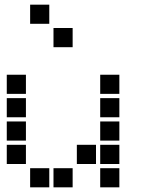

<svg xmlns="http://www.w3.org/2000/svg" viewBox="-20 -811 640 822"><path d="M110 -791Q109 -791 109 -791Q109 -791 109 -790V-710Q109 -709 109 -709Q109 -709 110 -709H190Q191 -709 191 -709Q191 -709 191 -710V-790Q191 -791 191 -791Q191 -791 190 -791ZM210 -691Q209 -691 209 -691Q209 -691 209 -690V-610Q209 -609 209 -609Q209 -609 210 -609H290Q291 -609 291 -609Q291 -609 291 -610V-690Q291 -691 291 -691Q291 -691 290 -691ZM10 -491Q9 -491 9 -491Q9 -491 9 -490V-410Q9 -409 9 -409Q9 -409 10 -409H90Q91 -409 91 -409Q91 -409 91 -410V-490Q91 -491 91 -491Q91 -491 90 -491ZM410 -491Q409 -491 409 -491Q409 -491 409 -490V-410Q409 -409 409 -409Q409 -409 410 -409H490Q491 -409 491 -409Q491 -409 491 -410V-490Q491 -491 491 -491Q491 -491 490 -491ZM10 -391Q9 -391 9 -391Q9 -391 9 -390V-310Q9 -309 9 -309Q9 -309 10 -309H90Q91 -309 91 -309Q91 -309 91 -310V-390Q91 -391 91 -391Q91 -391 90 -391ZM410 -391Q409 -391 409 -391Q409 -391 409 -390V-310Q409 -309 409 -309Q409 -309 410 -309H490Q491 -309 491 -309Q491 -309 491 -310V-390Q491 -391 491 -391Q491 -391 490 -391ZM10 -291Q9 -291 9 -291Q9 -291 9 -290V-210Q9 -209 9 -209Q9 -209 10 -209H90Q91 -209 91 -209Q91 -209 91 -210V-290Q91 -291 91 -291Q91 -291 90 -291ZM410 -291Q409 -291 409 -291Q409 -291 409 -290V-210Q409 -209 409 -209Q409 -209 410 -209H490Q491 -209 491 -209Q491 -209 491 -210V-290Q491 -291 491 -291Q491 -291 490 -291ZM10 -191Q9 -191 9 -191Q9 -191 9 -190V-110Q9 -109 9 -109Q9 -109 10 -109H90Q91 -109 91 -109Q91 -109 91 -110V-190Q91 -191 91 -191Q91 -191 90 -191ZM310 -191Q309 -191 309 -191Q309 -191 309 -190V-110Q309 -109 309 -109Q309 -109 310 -109H390Q391 -109 391 -109Q391 -109 391 -110V-190Q391 -191 391 -191Q391 -191 390 -191ZM410 -191Q409 -191 409 -191Q409 -191 409 -190V-110Q409 -109 409 -109Q409 -109 410 -109H490Q491 -109 491 -109Q491 -109 491 -110V-190Q491 -191 491 -191Q491 -191 490 -191ZM110 -91Q109 -91 109 -91Q109 -91 109 -90V-10Q109 -9 109 -9Q109 -9 110 -9H190Q191 -9 191 -9Q191 -9 191 -10V-90Q191 -91 191 -91Q191 -91 190 -91ZM210 -91Q209 -91 209 -91Q209 -91 209 -90V-10Q209 -9 209 -9Q209 -9 210 -9H290Q291 -9 291 -9Q291 -9 291 -10V-90Q291 -91 291 -91Q291 -91 290 -91ZM410 -91Q409 -91 409 -91Q409 -91 409 -90V-10Q409 -9 409 -9Q409 -9 410 -9H490Q491 -9 491 -9Q491 -9 491 -10V-90Q491 -91 491 -91Q491 -91 490 -91Z"/></svg>

Font: Doto Black ExtraBold
Style: Regular
Weight: 800
Monospace: yes
Version: Version 1.000